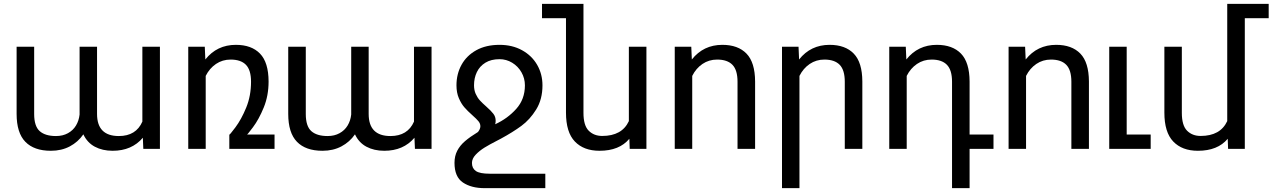

<svg xmlns="http://www.w3.org/2000/svg" viewBox="-20 -770 6582 993"><path d="M716.3 -141.1V-528.3H807.1V0H721.2L718.8 -57.6Q661.6 9.8 562.5 9.8Q509.8 9.8 470.5 -11.2Q431.2 -32.2 411.1 -75.2Q383.8 -35.6 341.1 -12.9Q298.3 9.8 243.2 9.8Q156.2 9.8 111.1 -36.6Q65.9 -83 65.9 -181.2V-528.3H156.7V-180.2Q156.7 -117.2 185.3 -91.8Q213.9 -66.4 269.5 -66.4Q304.7 -66.4 331.3 -81.1Q357.9 -95.7 373 -120.8Q388.2 -146 391.6 -177.7V-528.3H481.9V-180.7Q481.9 -66.4 594.7 -66.4Q683.6 -66.4 716.3 -141.1Z M1399.9 -74.2V0H1166V-74.2Q1166 -69.3 1197.3 -111.1Q1228.5 -152.8 1253.4 -213.6Q1278.3 -274.4 1278.3 -347.2Q1278.3 -407.7 1252 -434.8Q1225.6 -461.9 1172.9 -461.9Q1130.4 -461.9 1096.9 -439.2Q1063.5 -416.5 1043.9 -377.4V0H953.6V-528.3H1039.1L1042 -462.4Q1102.1 -538.1 1199.7 -538.1Q1280.8 -538.1 1324.7 -492.7Q1368.7 -447.3 1369.1 -348.6Q1369.1 -275.4 1344.2 -214.4Q1319.3 -153.3 1288.1 -111.6Q1256.8 -69.8 1256.8 -74.2Z M2121.1 -141.1V-528.3H2211.9V0H2126L2123.5 -57.6Q2066.4 9.8 1967.3 9.8Q1914.6 9.8 1875.2 -11.2Q1835.9 -32.2 1815.9 -75.2Q1788.6 -35.6 1745.8 -12.9Q1703.1 9.8 1647.9 9.8Q1561 9.8 1515.9 -36.6Q1470.7 -83 1470.7 -181.2V-528.3H1561.5V-180.2Q1561.5 -117.2 1590.1 -91.8Q1618.7 -66.4 1674.3 -66.4Q1709.5 -66.4 1736.1 -81.1Q1762.7 -95.7 1777.8 -120.8Q1793 -146 1796.4 -177.7V-528.3H1886.7V-180.7Q1886.7 -66.4 1999.5 -66.4Q2088.4 -66.4 2121.1 -141.1Z M2452.1 -87.4Q2464.4 -103 2464.4 -117.2Q2464.4 -130.9 2454.6 -142.8Q2444.8 -154.8 2423.3 -173.8Q2397.9 -196.3 2381.6 -215.1Q2365.2 -233.9 2353 -262.5Q2340.8 -291 2340.8 -328.6Q2340.8 -387.2 2366.9 -434.8Q2393.1 -482.4 2443.4 -510.3Q2493.7 -538.1 2563.5 -538.1Q2629.4 -538.1 2679.9 -510.3Q2730.5 -482.4 2758.1 -434.6Q2785.6 -386.7 2785.6 -328.6Q2785.6 -256.3 2753.2 -203.9Q2720.7 -151.4 2676.5 -118.9Q2632.3 -86.4 2570.3 -52.7L2548.8 -41.5Q2511.7 -22.5 2485.8 -6.6Q2460 9.3 2440.4 29.8Q2420.9 50.3 2420.9 72.8Q2420.9 100.6 2441.2 114.5Q2461.4 128.4 2512.2 128.4H2800.3V203.1H2486.3Q2417.5 203.1 2374 173.8Q2330.6 144.5 2330.6 72.3Q2330.6 37.1 2344.7 9.8Q2358.9 -17.6 2384.8 -39.8Q2410.6 -62 2452.1 -87.4ZM2495.1 -218.8Q2520 -196.8 2531.7 -181.4Q2543.5 -166 2543.5 -145.5Q2543.5 -135.3 2541 -127.4Q2605 -156.7 2649.9 -206.8Q2694.8 -256.8 2694.8 -328.6Q2694.8 -364.7 2677 -396Q2659.2 -427.2 2628.9 -445.6Q2598.6 -463.9 2563.5 -463.9Q2520 -463.9 2490.5 -445.8Q2460.9 -427.7 2446.3 -397.2Q2431.6 -366.7 2431.6 -328.6Q2431.6 -303.7 2440.4 -284.2Q2449.2 -264.6 2461.9 -250.7Q2474.6 -236.8 2495.1 -218.8Z M3323.2 -528.3V0H3236.8L3234.9 -52.2Q3183.1 9.8 3080.6 9.8Q2999 9.8 2953.1 -38.1Q2907.2 -85.9 2907.2 -187.5V-675.8H2783.2V-750H2997.6V-186.5Q2997.6 -121.1 3024.7 -94Q3051.8 -66.9 3094.7 -66.9Q3196.8 -66.9 3232.4 -143.6V-528.3Z M3560.1 -377.4V0H3469.7V-528.3H3555.2L3558.1 -462.4Q3618.2 -538.1 3715.8 -538.1Q3796.9 -538.1 3840.8 -492.7Q3884.8 -447.3 3885.3 -348.6V0H3794.4V-347.2Q3794.4 -407.7 3768.1 -434.8Q3741.7 -461.9 3689 -461.9Q3646.5 -461.9 3613 -439.2Q3579.6 -416.5 3560.1 -377.4Z M4114.7 -377.4V203.1H4024.4V-528.3H4109.9L4112.8 -462.4Q4172.9 -538.1 4270.5 -538.1Q4351.6 -538.1 4395.5 -492.7Q4439.5 -447.3 4439.9 -348.6V0H4349.1V-347.2Q4349.1 -407.7 4322.8 -434.8Q4296.4 -461.9 4243.7 -461.9Q4201.2 -461.9 4167.7 -439.2Q4134.3 -416.5 4114.7 -377.4Z M5118.2 0H4994.6V203.1H4903.8V-347.2Q4903.8 -407.7 4877.4 -434.8Q4851.1 -461.9 4798.3 -461.9Q4755.9 -461.9 4722.4 -439.2Q4689 -416.5 4669.4 -377.4V0H4579.1V-528.3H4664.6L4667.5 -462.4Q4727.5 -538.1 4825.2 -538.1Q4906.2 -538.1 4950.2 -492.7Q4994.1 -447.3 4994.6 -348.6V-74.2H5118.2Z M5286.6 -377.4V0H5196.3V-528.3H5281.7L5284.7 -462.4Q5344.7 -538.1 5442.4 -538.1Q5523.4 -538.1 5567.4 -492.7Q5611.3 -447.3 5611.8 -348.6V0H5521V-347.2Q5521 -407.7 5494.6 -434.8Q5468.3 -461.9 5415.5 -461.9Q5373 -461.9 5339.6 -439.2Q5306.2 -416.5 5286.6 -377.4Z M5931.2 -74.2V0H5716.8V-528.3H5807.1V-74.2Z M6541.5 -675.8H6418V0H6331.5L6329.6 -52.2Q6277.8 9.8 6175.3 9.8Q6093.8 9.8 6047.9 -38.1Q6002 -85.9 6002 -187.5V-528.3H6092.3V-186.5Q6092.3 -121.1 6119.4 -94Q6146.5 -66.9 6189.5 -66.9Q6291.5 -66.9 6327.1 -143.6V-750H6541.5Z"/></svg>

Font: Mardoto
Style: Regular
Weight: 400
Designer: Christian Robertson, Vahan Hovhannisyan
Foundry: Google
Version: Version 1.000